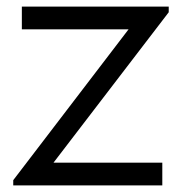

<svg xmlns="http://www.w3.org/2000/svg" viewBox="-20 -560 570 580"><path d="M20 0V-15.7L368.3 -471.3H46V-540H489.7V-523L141.7 -68.7H470.3V0Z"/></svg>

Font: Manrope ExtraLight
Style: Regular
Weight: 200
Designer: Mikhail Sharanda
Foundry: Mikhail Sharanda
Version: Version 4.505